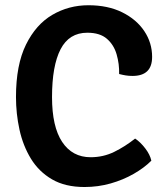

<svg xmlns="http://www.w3.org/2000/svg" viewBox="-20 -718 646 751"><path d="M446 -428.5Q447 -468 436.2 -505.2Q425.5 -542.5 398.2 -566.2Q371 -590 321.5 -590Q250.5 -590 217 -525.5Q183.5 -461 183.5 -338Q183.5 -222.5 223.2 -162.8Q263 -103 334.5 -103Q384 -103 426.8 -124Q469.5 -145 508.5 -176Q529 -162.5 548 -137.8Q567 -113 572 -89.5Q544 -61.5 503 -38Q462 -14.5 413 -0.5Q364 13.5 310.5 13.5Q235 13.5 183.5 -16.5Q132 -46.5 101 -97.2Q70 -148 56.2 -210.8Q42.5 -273.5 42.5 -338.5Q42.5 -464 81.5 -543.2Q120.5 -622.5 184.8 -660Q249 -697.5 326 -697.5Q402 -697.5 458 -669.8Q514 -642 544.5 -596.2Q575 -550.5 575 -495.5Q575 -458 555.8 -439.5Q536.5 -421 498.5 -421Q484 -421 471.8 -423Q459.5 -425 446 -428.5Z"/></svg>

Font: Signika Light SemiBold
Style: Regular
Weight: 600
Version: Version 2.003;gftools[0.9.32]